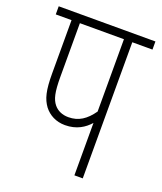

<svg xmlns="http://www.w3.org/2000/svg" viewBox="-119 -700 656 778"><g transform="rotate(20 208.5 -311.0)"><path d="M330 -587H417V-622H0V-587H68V-358C68 -283 77 -250 98 -221C118 -195 149 -178 188 -178C238 -178 271 -200 294 -226V0H330ZM294 -587V-275C265 -234 234 -213 190 -213C163 -213 142 -223 128 -240C111 -261 104 -289 104 -356V-587Z"/></g></svg>

Font: Noto Sans Devanagari UI ExtraCondensed ExtraLight
Style: Regular
Weight: 200
Width: 2
Designer: Jelle Bosma - Monotype Design Team
Foundry: Monotype Imaging Inc.
Version: Version 2.004